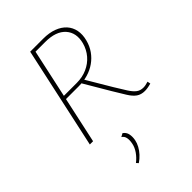

<svg xmlns="http://www.w3.org/2000/svg" viewBox="-272 -769 1172 1172"><g transform="rotate(-45 313.5 -183.0)"><path d="M78 0 221 -658H333Q385 -658 423.5 -643.5Q462 -629 485.5 -603Q509 -577 516 -541.5Q523 -506 512 -464Q502 -425 480.5 -394.5Q459 -364 428.5 -342.5Q398 -321 360.5 -310Q323 -299 280 -299H155L159 -322H287Q336 -322 376.5 -340Q417 -358 445 -390.5Q473 -423 485 -467Q504 -541 462 -588Q420 -635 328 -635H244L106 0ZM547 7Q515 7 493 -8.5Q471 -24 451 -56.5Q431 -89 402 -137L300 -310L325 -318L427 -146Q455 -100 473.5 -71Q492 -42 510.5 -28Q529 -14 555 -14Q564 -14 574.5 -16Q585 -18 598 -22L602 -2Q584 3 571 5Q558 7 547 7ZM209 292 197 279Q223 259 241.5 232.5Q260 206 265 178Q270 152 266 133Q262 114 246 104L268 92Q288 106 292.5 128.5Q297 151 292 177Q288 198 276.5 219Q265 240 248 258.5Q231 277 209 292Z"/></g></svg>

Font: Ysabeau Infant Thin
Style: Italic
Weight: 250
Italic angle: -12°
Designer: Christian Thalmann (Catharsis Fonts)
Version: Version 2.001;gftools[0.9.30]; featfreeze: ss01,ss02,lnum